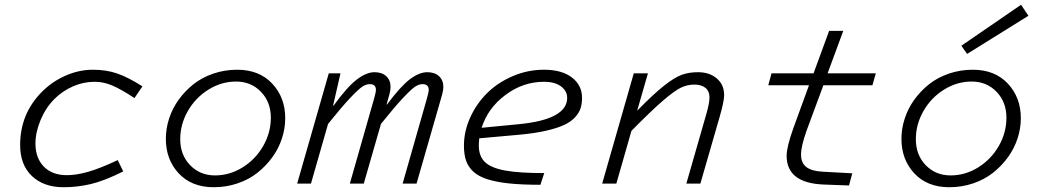

<svg xmlns="http://www.w3.org/2000/svg" viewBox="-20 -766 4336 801"><path d="M375 -424.8Q328.6 -424.8 284.7 -405.8Q240.7 -386.7 207 -353Q170.9 -316.9 149.4 -265.6Q127.9 -214.4 127.9 -167Q127.9 -106.9 162.8 -71Q197.8 -35.2 258.8 -35.2Q298.3 -35.2 347.4 -49.1Q396.5 -63 471.2 -98.1L494.1 -50.8Q414.6 -11.2 358.4 2Q302.2 15.1 245.1 15.1Q162.6 15.1 113.3 -31.5Q64 -78.1 64 -161.1Q64 -292 155.8 -383.8Q198.2 -426.3 254.2 -450.7Q310.1 -475.1 367.2 -475.1Q423.3 -475.1 468.8 -459.5Q514.2 -443.8 574.2 -405.8L541 -356.9Q482.9 -395 447 -409.9Q411.1 -424.8 375 -424.8Z M969.7 -475.1Q1061.5 -475.1 1115.7 -417.2Q1169.9 -359.4 1169.9 -272.9Q1169.9 -230.5 1156.2 -188.5Q1142.6 -146.5 1116.2 -110.1Q1089.8 -73.7 1054.2 -45.4Q1018.6 -17.1 971.2 -1Q923.8 15.1 871.6 15.1Q779.8 15.1 725.8 -42.5Q671.9 -100.1 671.9 -187Q671.9 -229.5 685.5 -271.5Q699.2 -313.5 725.3 -349.9Q751.5 -386.2 787.1 -414.6Q822.8 -442.9 870.1 -459Q917.5 -475.1 969.7 -475.1ZM877 -34.2Q938 -34.2 991.9 -67.6Q1045.9 -101.1 1077.9 -156.7Q1109.9 -212.4 1109.9 -274.9Q1109.9 -340.3 1068.6 -383.1Q1027.3 -425.8 964.8 -425.8Q903.8 -425.8 849.9 -392.3Q795.9 -358.9 763.9 -303.2Q731.9 -247.6 731.9 -185.1Q731.9 -119.6 773.2 -76.9Q814.5 -34.2 877 -34.2Z M1400.4 -460 1369.6 -325.2H1371.6Q1427.7 -402.8 1468 -433.8Q1508.3 -464.8 1542.5 -464.8Q1573.7 -464.8 1591.6 -448Q1609.4 -431.2 1609.4 -402.8Q1609.4 -390.6 1604.5 -372.1L1592.8 -330.1H1594.7Q1650.9 -405.8 1689.9 -435.3Q1729 -464.8 1762.7 -464.8Q1793.9 -464.8 1811.8 -448Q1829.6 -431.2 1829.6 -402.8Q1829.6 -390.6 1824.7 -372.1L1717.8 0H1659.7L1760.7 -354Q1768.6 -381.3 1768.6 -391.1Q1768.6 -415 1742.7 -415Q1728.5 -415 1712.6 -405Q1696.8 -395 1661.4 -357.4Q1626 -319.8 1569.3 -249L1497.6 0H1439.5L1540.5 -354Q1548.3 -381.3 1548.3 -391.1Q1548.3 -415 1522.5 -415Q1508.3 -415 1492.4 -405Q1476.6 -395 1441.2 -357.7Q1405.8 -320.3 1348.6 -249L1277.3 0H1219.7L1351.6 -460Z M2250.5 -43.9 2234.4 4.9Q2158.2 4.9 2104.5 -0.7Q2050.8 -6.3 2013.7 -18.1Q1976.6 -29.8 1955.1 -49.6Q1933.6 -69.3 1924.6 -95.2Q1915.5 -121.1 1915.5 -158.2Q1915.5 -218.3 1941.7 -275.9Q1967.8 -333.5 2012 -377.4Q2056.2 -421.4 2118.7 -448.2Q2181.2 -475.1 2249.5 -475.1Q2324.2 -475.1 2366.2 -442.6Q2408.2 -410.2 2408.2 -357.9Q2408.2 -333.5 2402.1 -314.5Q2396 -295.4 2379.2 -276.9Q2362.3 -258.3 2333.7 -244.9Q2305.2 -231.4 2258.5 -220.7Q2211.9 -210 2148.4 -204.1L1979.5 -189Q1977.5 -169.4 1977.5 -159.2Q1977.5 -114.3 2003.2 -89.8Q2028.8 -65.4 2086.9 -54.7Q2145 -43.9 2250.5 -43.9ZM2249.5 -424.8Q2162.1 -424.8 2088.6 -369.9Q2015.1 -314.9 1989.3 -232.9L2145.5 -248Q2346.2 -267.6 2346.2 -357.9Q2346.2 -386.2 2320.6 -405.5Q2294.9 -424.8 2249.5 -424.8Z M2683.1 -460 2638.2 -304.2Q2706.1 -373.5 2750 -408.2Q2793.9 -442.9 2824 -453.9Q2854 -464.8 2892.1 -464.8Q2939.9 -464.8 2970.5 -438.7Q3001 -412.6 3001 -369.1Q3001 -344.7 2983.9 -284.2L2901.9 0H2843.3L2927.2 -292Q2939.9 -335.9 2939.9 -359.9Q2939.9 -385.7 2923.1 -399.4Q2906.2 -413.1 2877 -413.1Q2847.7 -413.1 2821.3 -400.6Q2794.9 -388.2 2746.8 -346.9Q2698.7 -305.7 2614.3 -220.2L2551.3 0H2492.2L2624 -460Z M3344.7 -220.2Q3321.8 -155.8 3321.8 -121.1Q3321.8 -86.4 3343.8 -69.3Q3365.7 -52.2 3410.6 -49.8L3535.6 -43L3522 7.8L3417 3.9Q3261.7 -2 3261.7 -116.2Q3261.7 -152.8 3290 -231.9L3355 -410.2H3185.1L3198.7 -460H3374L3439 -637.2H3498L3432.6 -460H3633.8L3619.6 -410.2H3415Z M3990.7 -575.2 4239.7 -746.1 4270.5 -700.2 4014.6 -541ZM4038.6 -475.1Q4130.4 -475.1 4184.6 -417.2Q4238.8 -359.4 4238.8 -272.9Q4238.8 -230.5 4225.1 -188.5Q4211.4 -146.5 4185.1 -110.1Q4158.7 -73.7 4123 -45.4Q4087.4 -17.1 4040 -1Q3992.7 15.1 3940.4 15.1Q3848.6 15.1 3794.7 -42.5Q3740.7 -100.1 3740.7 -187Q3740.7 -229.5 3754.4 -271.5Q3768.1 -313.5 3794.2 -349.9Q3820.3 -386.2 3856 -414.6Q3891.6 -442.9 3939 -459Q3986.3 -475.1 4038.6 -475.1ZM3945.8 -34.2Q4006.8 -34.2 4060.8 -67.6Q4114.7 -101.1 4146.7 -156.7Q4178.7 -212.4 4178.7 -274.9Q4178.7 -340.3 4137.5 -383.1Q4096.2 -425.8 4033.7 -425.8Q3972.7 -425.8 3918.7 -392.3Q3864.7 -358.9 3832.8 -303.2Q3800.8 -247.6 3800.8 -185.1Q3800.8 -119.6 3842 -76.9Q3883.3 -34.2 3945.8 -34.2Z"/></svg>

Font: IntelOne Mono Light
Style: Italic
Weight: 300
Italic angle: -16°
Designer: Fred Shallcrass
Foundry: Frere-Jones Type LLC
Version: Version 1.200;hotconv 1.1.0;makeotfexe 2.6.0;FJTRelease1.2